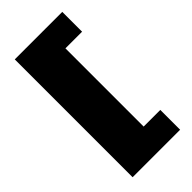

<svg xmlns="http://www.w3.org/2000/svg" viewBox="-264 -780 986 986"><g transform="rotate(-45 229.0 -287.0)"><path d="M67 -715H412V-571H67ZM67 -3H412V141H67ZM67 -715H291V141H67Z"/></g></svg>

Font: Afrihost Sans Black
Style: Regular
Weight: 900
Foundry: https://www.afrihost.com
Version: Version 1.000